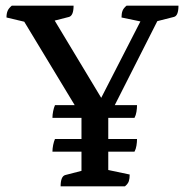

<svg xmlns="http://www.w3.org/2000/svg" viewBox="-20 -661 656 681"><path d="M195 0Q195 -35 211 -40L269 -55V-123H166Q166 -134 168.5 -146.5Q171 -159 175 -168H269V-243H166Q166 -254 168.5 -266.5Q171 -279 175 -288H245L66 -584L3 -599Q3 -613 7 -622.5Q11 -632 22 -641H241Q241 -606 225 -601L174 -588L339 -314L478 -585L411 -599Q411 -613 414.5 -622.5Q418 -632 429 -641H613Q613 -605 597 -601L538 -586L387 -288H466Q466 -277 464 -264.5Q462 -252 457 -243H364V-168H466Q466 -157 464 -144.5Q462 -132 457 -123H364V-58L440 -42Q440 -28 437 -18.5Q434 -9 423 0Z"/></svg>

Font: Petrona Medium
Style: Regular
Weight: 500
Designer: Ringo R. Seeber
Foundry: Ringo R. Seeber
Version: Version 2.001; ttfautohint (v1.8.3)